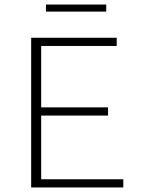

<svg xmlns="http://www.w3.org/2000/svg" viewBox="-20 -824 620 844"><path d="M447 -804V-773H182V-804ZM161 -36H522V0H117V-658H493V-622H161V-352H455V-316H161Z"/></svg>

Font: EauTestText Light
Style: Regular
Weight: 300
Designer: Christian Thalmann (Catharsis Fonts)
Version: Version 0.001;PS 000.001;hotconv 1.0.88;makeotf.lib2.5.64775